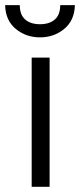

<svg xmlns="http://www.w3.org/2000/svg" viewBox="-54 -722 310 742"><path d="M0 0ZM68.4 0V-499.5H137.7V0ZM-34.2 -702.1H22.5Q22.5 -664.6 43.5 -646.5Q64.5 -628.4 100.6 -628.4Q136.7 -628.4 157.7 -646.5Q178.7 -664.6 178.7 -702.1H235.4Q233.9 -643.1 194.3 -610.4Q154.8 -577.6 100.6 -577.6Q46.4 -577.6 6.8 -610.4Q-32.7 -643.1 -34.2 -702.1Z"/></svg>

Font: Pontano Sans
Style: Regular
Weight: 400
Foundry: vernon adams
Version: 1.0